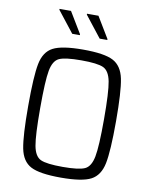

<svg xmlns="http://www.w3.org/2000/svg" viewBox="-97 -961 814 1040"><g transform="rotate(10 310.5 -441.5)"><path d="M69 -344Q69 -508 82.5 -576.5Q96 -645 144.5 -670.5Q193 -696 310 -696Q427 -696 475.5 -670.5Q524 -645 538 -576.5Q552 -508 552 -344Q552 -180 538 -111.5Q524 -43 475.5 -17.5Q427 8 310 8Q193 8 144.5 -17.5Q96 -43 82.5 -111.5Q69 -180 69 -344ZM486 -344Q486 -494 475 -550.5Q464 -607 431.5 -622Q399 -637 310 -637Q221 -637 188.5 -622Q156 -607 145.5 -550.5Q135 -494 135 -344Q135 -194 145.5 -137.5Q156 -81 188.5 -66Q221 -51 310 -51Q399 -51 431.5 -66Q464 -81 475 -137.5Q486 -194 486 -344ZM278 -770H236L145 -886V-891H208L278 -775ZM429 -770H387L296 -886V-891H359L429 -775Z"/></g></svg>

Font: Saira Semi Condensed Light
Style: Regular
Weight: 300
Width: 4
Designer: Hector Gatti with collaboration of the Omnibus-Type team
Foundry: Omnibus-Type
Version: Version 1.001; ttfautohint (v1.8)